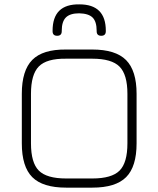

<svg xmlns="http://www.w3.org/2000/svg" viewBox="-20 -860 726 880"><path d="M344 -840Q465 -840 465 -719V-717Q465 -696 444 -696Q423 -696 423 -717V-719Q423 -761 404.5 -779.5Q386 -798 343 -799Q301 -799 282 -780Q263 -761 263 -719V-717Q263 -696 242 -696Q221 -696 221 -717V-719Q221 -842 344 -840ZM283 0Q176 0 128 -48Q80 -96 80 -203V-430Q80 -537 128 -585.5Q176 -634 282 -633H403Q510 -633 558 -584.5Q606 -536 606 -430V-203Q606 -96 558 -48Q510 0 403 0ZM122 -203Q122 -114 158 -78Q194 -42 283 -42H403Q492 -42 528 -78Q564 -114 564 -203V-430Q564 -518 528 -554.5Q492 -591 403 -591H282Q194 -592 158 -555.5Q122 -519 122 -430Z"/></svg>

Font: Jura Light
Style: Regular
Weight: 300
Designer: Daniel Johnson, Alexei Vanyashin
Foundry: Daniel Johnson
Version: Version 5.103